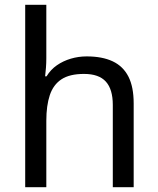

<svg xmlns="http://www.w3.org/2000/svg" viewBox="-20 -780 658 800"><path d="M173 -537Q173 -518 171.5 -498Q170 -478 168 -462H174Q191 -490 217 -508Q243 -526 275 -535.5Q307 -545 341 -545Q406 -545 449.5 -524.5Q493 -504 515 -461Q537 -418 537 -349V0H450V-343Q450 -408 421 -440Q392 -472 330 -472Q270 -472 236 -449.5Q202 -427 187.5 -383.5Q173 -340 173 -277V0H85V-760H173Z"/></svg>

Font: Noto Sans Ambassadori
Style: Regular
Weight: 400
Designer: Monotype Design Team
Foundry: Monotype Imaging Inc.
Version: Version 2.013